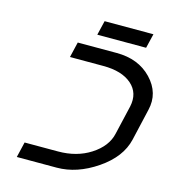

<svg xmlns="http://www.w3.org/2000/svg" viewBox="-109 -822 825 912"><g transform="rotate(15 304.0 -365.5)"><path d="M515 -371Q530 -440 482 -482Q434 -524 342 -524H178L196 -600H387Q495 -600 559 -533Q624 -465 603 -378L567 -222Q546 -132 449 -66Q352 0 253 0H57L75 -76H239Q331 -76 398 -119Q468 -164 482 -229ZM293 -731H533L516 -660H276Z"/></g></svg>

Font: Miedinger
Style: Italic
Weight: 400
Italic angle: -13°
Version: Version 001.000